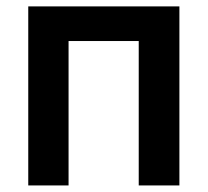

<svg xmlns="http://www.w3.org/2000/svg" viewBox="-20 -565 633 585"><path d="M66.1 0V-545.5H526.6V0H402.7V-440H188.9V0Z"/></svg>

Font: InterMG SemiBold
Style: Regular
Weight: 600
Designer: Rasmus Andersson
Foundry: rsms
Version: Version 3.019;December 26, 2023;FontCreator 15.0.0.2955 64-b